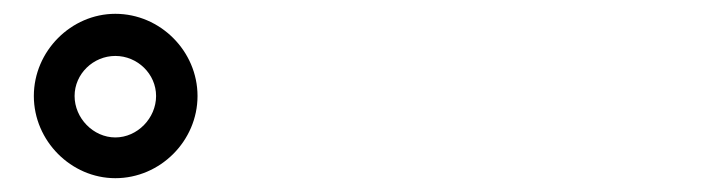

<svg xmlns="http://www.w3.org/2000/svg" viewBox="-20 -847 1040 278"><path d="M29 -708C29 -643 83 -589 147 -589C212 -589 266 -643 266 -708C266 -773 212 -827 147 -827C83 -827 29 -773 29 -708ZM88 -708C88 -740 115 -766 147 -766C179 -766 206 -740 206 -708C206 -676 179 -648 147 -648C115 -648 88 -676 88 -708Z"/></svg>

Font: Spoqa Han Sans Neo Bold
Style: Bold
Weight: 700
Designer: [Spoqa Han Sans Neo] Dong-huui Kim  Younghwa Kang  Yujin Lee  [Noto Sans] Ryoko NISHIZUKA  (kana & ideographs); Paul D. 
Foundry: Spoqa (http://www.spoqa-han-sans.com)
Version: Version 1.000